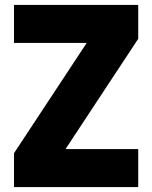

<svg xmlns="http://www.w3.org/2000/svg" viewBox="-20 -762 619 782"><path d="M37 -138 333 -587H37V-742H543V-604L247 -155H543V0H37Z"/></svg>

Font: Exo ExtraBold
Style: Regular
Weight: 800
Designer: Natanael Gama
Foundry: Natanael Gama
Version: Version 1.500